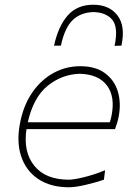

<svg xmlns="http://www.w3.org/2000/svg" viewBox="-20 -783 568 812"><path d="M271.5 9Q193 9 140.8 -26.5Q88.5 -62 68.5 -125Q48.5 -188 66.5 -271Q81.5 -342 118 -394Q154.5 -446 206.5 -474.5Q258.5 -503 319.5 -503Q384.5 -503 424.5 -473.2Q464.5 -443.5 478.8 -394.5Q493 -345.5 481.5 -288Q479.5 -277 475 -262.2Q470.5 -247.5 466.5 -237H92Q77.5 -141 125 -82Q172.5 -23 271.5 -23Q290.5 -23 333.5 -33.2Q376.5 -43.5 424.5 -63L419.5 -23Q384.5 -11 341.2 -1Q298 9 271.5 9ZM317.5 -471Q242.5 -469 182 -420.5Q121.5 -372 97.5 -266H444.5Q449 -279.5 451.5 -293Q468 -374 432.2 -421.5Q396.5 -469 317.5 -471ZM464.5 -589Q481 -667 455.2 -698.8Q429.5 -730.5 375.5 -732Q321.5 -730.5 287.8 -698.5Q254 -666.5 237.5 -590H208.5Q226.5 -672.5 266.5 -717.8Q306.5 -763 374.5 -763Q442 -763 476.8 -717.8Q511.5 -672.5 493.5 -590Z"/></svg>

Font: Commissioner Loud Thin
Style: Italic
Weight: 100
Italic angle: -12°
Designer: Kostas Bartsokas
Foundry: Kostas Bartsokas
Version: Version 1.000; ttfautohint (v1.8.3)